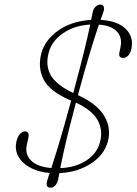

<svg xmlns="http://www.w3.org/2000/svg" viewBox="-20 -784 615 865"><path d="M241 28Q231 61.5 207 61.5Q183 61.5 193.5 27.5Q195 21.5 197.5 14Q200 6.5 204 -4.5Q152.5 -9 115.8 -29Q79 -49 62.2 -80Q45.5 -111 54.5 -148Q59 -168.5 70 -180.2Q81 -192 92.5 -192Q114 -192 107.5 -162L101 -132Q91 -89.5 119.8 -60.8Q148.5 -32 211.5 -27Q223 -62 244.2 -132Q265.5 -202 300.5 -330.5Q205 -371 177 -424.8Q149 -478.5 166.5 -545Q182.5 -603 241.5 -645.8Q300.5 -688.5 390.5 -694.5Q394 -709.5 395.5 -718.8Q397 -728 399 -734.5Q403.5 -748.5 413 -756Q422.5 -763.5 432.5 -763.5Q442 -763.5 446.5 -756Q451 -748.5 447 -734Q445 -727.5 441.8 -718.5Q438.5 -709.5 433 -694.5Q510.5 -690 547.2 -653Q584 -616 571.5 -562Q567 -542.5 556.8 -532.8Q546.5 -523 536.5 -523Q512.5 -523 518 -547.5L523 -572.5Q532 -614.5 506.8 -641.8Q481.5 -669 425.5 -673Q412.5 -635.5 389.8 -561.8Q367 -488 331 -355.5Q416.5 -316.5 449.2 -262.5Q482 -208.5 466 -147Q449 -84.5 388.2 -46Q327.5 -7.5 247.5 -4Q245 7.5 243.8 15Q242.5 22.5 241 28ZM199.5 -547.5Q184 -490 208 -446.2Q232 -402.5 310 -365Q344.5 -493 361.8 -564.8Q379 -636.5 386.5 -673.5Q314 -669 263.5 -633.8Q213 -598.5 199.5 -547.5ZM430.5 -143.5Q445 -197 419.8 -242.8Q394.5 -288.5 322 -321.5Q289 -197.5 273.5 -129.2Q258 -61 251.5 -26.5Q321 -29.5 369 -61Q417 -92.5 430.5 -143.5Z"/></svg>

Font: Fraunces 9pt S050 Thin
Style: Italic
Weight: 100
Italic angle: -16°
Version: Version 1.000; ttfautohint (v1.8.3)